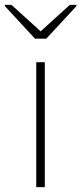

<svg xmlns="http://www.w3.org/2000/svg" viewBox="-32 -764 332 784"><path d="M116 0V-510H151V0ZM111 -606 -12 -739V-744H15L134 -636L253 -744H280V-739L157 -606Z"/></svg>

Font: Saira Expanded Thin
Style: Regular
Weight: 250
Width: 7
Designer: Hector Gatti with collaboration of the Omnibus-Type team
Foundry: Omnibus-Type
Version: Version 1.101